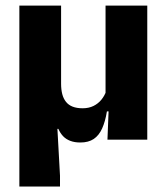

<svg xmlns="http://www.w3.org/2000/svg" viewBox="-20 -512 611 704"><path d="M520 -491.5V0H374L379 -126L367 -137V-491.5ZM204 -205Q204 -184 208.2 -167.2Q212.5 -150.5 221.8 -138.8Q231 -127 246.2 -121Q261.5 -115 283 -115Q305.5 -115 322.8 -123.5Q340 -132 351.8 -146.5Q363.5 -161 369.5 -178L397 -103.5H372Q366 -66.5 354.5 -41Q343 -15.5 323.8 -2.5Q304.5 10.5 274.5 10.5Q253.5 10.5 237.8 4.5Q222 -1.5 211.5 -12.5Q201 -23.5 194 -39.5H190.5L200 132V172H51V-491.5H204Z"/></svg>

Font: Anek Odia Medium
Style: Bold
Weight: 700
Version: Version 1.003